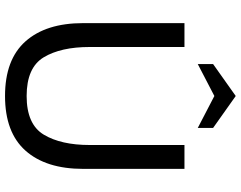

<svg xmlns="http://www.w3.org/2000/svg" viewBox="-117 -827 958 764"><g transform="rotate(90 362.0 -445.0)"><path d="M72 -297V-700H167V-323Q167 -208 208 -140Q249 -72 362 -72Q475 -72 516 -140.5Q557 -209 557 -323V-700H652V-297Q652 -149 579.5 -67.5Q507 14 362 14Q217 14 144.5 -67.5Q72 -149 72 -297ZM235 -814 362 -904 489 -814V-753L362 -819L235 -753Z"/></g></svg>

Font: Cabin
Style: Regular
Weight: 400
Designer: Pablo Impallari
Foundry: Pablo Impallari. http://www.impallari.com Igino Marini. http://www.ikern.com
Version: Version 2.200